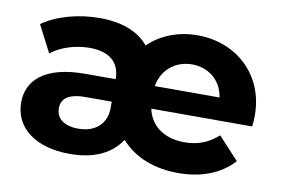

<svg xmlns="http://www.w3.org/2000/svg" viewBox="-64 -651 1122 765"><g transform="rotate(10 497.5 -269.0)"><path d="M958 -271C958 -438 833 -546 679 -546C600 -546 530 -518 481 -470C440 -520 373 -546 283 -546C198 -546 111 -523 52 -481L108 -372C147 -403 206 -422 264 -422C347 -422 387 -382 387 -317H263C99 -317 32 -249 32 -161C32 -60 117 8 258 8C338 8 417 -14 464 -85C522 -20 605 8 697 8C791 8 867 -22 919 -79L836 -169C797 -134 754 -117 700 -117C617 -117 561 -159 547 -226H955C957 -239 958 -254 958 -271ZM677 -428C739 -428 796 -390 807 -317H545C558 -390 615 -428 677 -428ZM274 -97C217 -97 184 -122 184 -164C184 -199 207 -226 280 -226H387V-201C387 -138 345 -97 274 -97Z"/></g></svg>

Font: Talent SemiBold
Style: Bold
Weight: 700
Designer: Mike Powis
Version: Version 1.001;hotconv 1.0.109;makeotfexe 2.5.65596